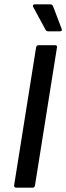

<svg xmlns="http://www.w3.org/2000/svg" viewBox="-20 -863 305 883"><path d="M55 0Q44 0 45 -11L146 -645Q148 -655 157 -655H233Q244 -655 242 -645L141 -11Q139 0 131 0ZM201 -719Q192 -719 188 -729L132 -832Q131 -837 132.5 -840Q134 -843 139 -843H212Q221 -843 225 -832L264 -729Q267 -719 255 -719Z"/></svg>

Font: Sofia Sans Semi Condensed SemiBold
Style: Italic
Weight: 600
Italic angle: -9°
Version: Version 4.100